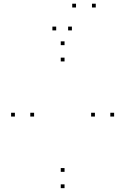

<svg xmlns="http://www.w3.org/2000/svg" viewBox="-20 -970 660 1012"><path d="M320.2 -732V-752H300.2V-732ZM58.5 -355.7V-375.7H38.5V-355.7ZM320.2 21.7V1.7H300.2V21.7ZM581.5 -355.7V-375.7H561.5V-355.7ZM320.2 -64.2V-84.2H300.2V-64.2ZM159.7 -355.7V-375.7H139.7V-355.7ZM320.2 -646.2V-666.2H300.2V-646.2ZM480.3 -355.7V-375.7H460.3V-355.7ZM380.7 -930.5V-950.5H360.7V-930.5ZM484.8 -930.5V-950.5H464.8V-930.5ZM359 -809.8V-829.8H339V-809.8ZM276.2 -809.8V-829.8H256.2V-809.8Z"/></svg>

Font: Monaspace Neon Dots Var
Style: Regular
Weight: 400
Designer: Riley Cran and the Lettermatic Team
Version: Version 1.100 (Monaspace Neon Dots)